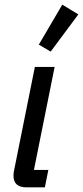

<svg xmlns="http://www.w3.org/2000/svg" viewBox="-20 -806 357 826"><path d="M94 0Q38 0 38 -50Q38 -58 39 -65Q40 -72 42 -80L130 -518H215L126 -75H188L173 0ZM198 -584 147 -614 248 -786 317 -744Z"/></svg>

Font: IBM Plex Sans Condensed Text
Style: Italic
Weight: 450
Width: 3
Italic angle: -11°
Designer: Mike Abbink, Paul van der Laan, Pieter van Rosmalen
Foundry: Bold Monday
Version: Version 1.1